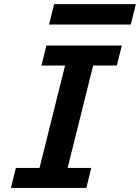

<svg xmlns="http://www.w3.org/2000/svg" viewBox="-20 -931 693 951"><path d="M583.5 -705.6 558.6 -606.4H441.4L314.9 -99.1H432.1L407.7 0H34.2L58.6 -99.1H175.8L302.2 -606.4H185.1L210 -705.6ZM248 -910.6H652.8L627.9 -809.6H223.1Z"/></svg>

Font: Lesson One
Style: Bold Italic
Weight: 700
Italic angle: -14°
Designer: But Ko, Victor Gaultney, Annie Olsen, Julie Remington, Don Collingsworth, Eric Hays, Becca Hirsbrunner
Version: Version 1.100